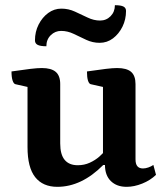

<svg xmlns="http://www.w3.org/2000/svg" viewBox="-20 -711 646 743"><path d="M201.9 12Q145.8 12 116.1 -25.5Q86.5 -63 86.5 -141.7V-385.5L104.6 -370.5L39.9 -385.1Q32.9 -386.6 28.7 -399.4Q24.5 -412.1 24.5 -434.5Q71 -441.4 98 -444.5Q124.9 -447.7 141.9 -447.7Q178.3 -447.7 195.6 -432.9Q213 -418.1 213 -385.6V-155.9Q213 -113.2 230.2 -92.4Q247.4 -71.6 280.9 -71.6Q306.1 -71.6 327.3 -81.3Q348.6 -91 364.8 -105.3Q381.1 -119.7 390.9 -133.3L378.5 -108.2V-385.5L396.6 -370.5L331.4 -385.1Q324.4 -386.6 320.4 -399.4Q316.5 -412.1 316.5 -434.5Q363.1 -441.4 390 -444.5Q416.9 -447.7 433.3 -447.7Q470.3 -447.7 487.4 -432.9Q504.4 -418.1 504.4 -385.6V-94.1Q504.4 -76.2 511.7 -67.6Q519 -59.1 533.3 -59.1Q543 -59.1 554.1 -63Q565.3 -66.9 573.5 -72.7L583.7 -34.4Q561.8 -13.2 530.5 -0.6Q499.2 12 469.9 12Q431.7 12 408.9 -10.3Q386.2 -32.6 386.2 -72.4H379.4Q295.6 12 201.9 12ZM216.5 -591.4Q193.2 -591.4 176.3 -574.7Q159.4 -558 159.4 -532Q136.2 -532 125.7 -537.4Q115.3 -542.7 115.3 -554.8Q115.3 -588 129.4 -615.9Q143.5 -643.8 166.5 -660.7Q189.6 -677.6 217.4 -677.6Q245 -677.6 269.9 -666.1Q294.9 -654.6 319 -643.1Q343.1 -631.5 367.2 -631.5Q391.4 -631.5 408 -648.4Q424.6 -665.3 424.6 -690.9Q447.8 -690.9 457.7 -685.7Q467.7 -680.5 467.7 -668.7Q467.7 -635.7 453.9 -607.7Q440.1 -579.8 417.2 -562.5Q394.3 -545.3 365.6 -545.3Q338.4 -545.3 313.8 -556.8Q289.2 -568.4 265.3 -579.9Q241.4 -591.4 216.5 -591.4Z"/></svg>

Font: Pitagon Serif
Style: Regular
Weight: 400
Designer: Travis Tran
Foundry: Pitagon
Version: Version 1.000;gftools[0.9.26]